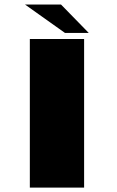

<svg xmlns="http://www.w3.org/2000/svg" viewBox="-20 -852 532 872"><path d="M115.5 0V-675H362V0ZM275 -702.5 93.5 -831.5H257L383 -702.5Z"/></svg>

Font: Anybody UltraExpanded ExtraBold
Style: Regular
Weight: 800
Width: 9
Designer: Tyler Finck
Foundry: Etcetera Type Company
Version: Version 1.010; ttfautohint (v1.8.3) -l 8 -r 50 -G 200 -x 14 